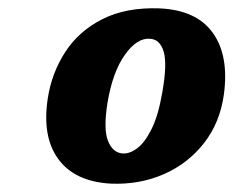

<svg xmlns="http://www.w3.org/2000/svg" viewBox="-20 -738 571 470"><path d="M370.5 -717.5Q461 -713.5 501 -657.5Q541 -601.5 528 -506.5Q518.5 -437.5 479 -387.2Q439.5 -337 380 -311.2Q320.5 -285.5 251 -288.5Q163 -293.5 122.8 -348.5Q82.5 -403.5 97 -497.5Q106.5 -559.5 139.8 -610.8Q173 -662 230.8 -691.2Q288.5 -720.5 370.5 -717.5ZM278.5 -362.5Q295.5 -360.5 314.5 -374Q333.5 -387.5 350.5 -421Q367.5 -454.5 377.5 -513Q389.5 -581.5 380.8 -611.2Q372 -641 348.5 -643Q316 -646.5 285.8 -604Q255.5 -561.5 243 -485.5Q233 -422 244.2 -393.5Q255.5 -365 278.5 -362.5Z"/></svg>

Font: Fraunces 144pt S100
Style: Bold Italic
Weight: 700
Italic angle: -16°
Version: Version 1.000; ttfautohint (v1.8.3)